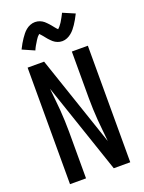

<svg xmlns="http://www.w3.org/2000/svg" viewBox="-177 -1056 854 1138"><g transform="rotate(-20 250.0 -487.0)"><path d="M60 0V-735H164L358 -163Q355 -198 351 -232.5Q347 -267 344.5 -301.5Q342 -336 340.5 -371Q339 -406 339 -441V-735H440V0H336L142 -572Q145 -537 149 -502.5Q153 -468 155.5 -433.5Q158 -399 159.5 -364Q161 -329 161 -294V0ZM308 -812Q300 -812 292.5 -813.5Q285 -815 278.5 -817.5Q272 -820 265 -824Q258 -828 253 -832.5Q248 -837 242 -843Q236 -849 231 -854.5Q226 -860 221.5 -866Q217 -872 211.5 -878.5Q206 -885 201.5 -890Q197 -895 193 -899Q191 -897 186.5 -893Q182 -889 180 -886.5Q178 -884 176 -881Q174 -878 171.5 -874.5Q169 -871 166.5 -867Q164 -863 161.5 -858.5Q159 -854 156 -849.5Q153 -845 150 -839.5Q147 -834 144 -828Q141 -822 138 -815L63 -848Q72 -866 80.5 -881Q89 -896 97.5 -908Q106 -920 114.5 -931Q123 -942 135 -952Q147 -962 162 -968Q177 -974 193 -974Q201 -974 208.5 -972.5Q216 -971 222.5 -968.5Q229 -966 236 -962Q243 -958 248 -953.5Q253 -949 259 -943Q265 -937 270 -931.5Q275 -926 279.5 -920.5Q284 -915 289.5 -908Q295 -901 299 -896.5Q303 -892 308 -887Q310 -889 314.5 -893.5Q319 -898 321 -900.5Q323 -903 325 -906Q327 -909 329.5 -912Q332 -915 334.5 -919Q337 -923 339.5 -927.5Q342 -932 345 -937Q348 -942 351 -947.5Q354 -953 357 -959Q360 -965 363 -971L438 -939Q429 -921 420.5 -906Q412 -891 403.5 -878.5Q395 -866 386.5 -855.5Q378 -845 366 -835Q354 -825 339 -818.5Q324 -812 308 -812Z"/></g></svg>

Font: Iosevka Custom Semibold
Style: Regular
Weight: 600
Designer: Belleve Invis
Foundry: Belleve Invis
Version: Version 27.0.2; ttfautohint (v1.8.4)